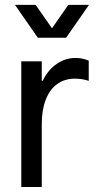

<svg xmlns="http://www.w3.org/2000/svg" viewBox="-20 -750 416 770"><path d="M65.4 -503.9H147.5V0H65.4ZM132.8 -341.8V-425.8H163.1L132.8 -341.8Q132.8 -389.6 153.3 -430.2Q173.8 -470.7 208 -494.1Q242.2 -517.6 283.2 -517.6Q310.5 -517.6 335.9 -506.8V-425.8Q308.6 -434.6 281.2 -434.6Q239.3 -434.6 209.5 -413.1Q179.7 -391.6 163.6 -350.6Q147.5 -309.6 147.5 -252ZM131.8 -598.6H214.8L123 -730.5H40ZM162.1 -598.6H245.1L336.9 -730.5H253.9Z"/></svg>

Font: Wanted Sans Variable
Style: Regular
Weight: 400
Designer: Original Design by Kil Hyung-jin and Kang Hanbin, Wanted Lab, Inc; Hangeul from Source Han Sans by Jang Soo-young and Ka
Foundry: Wanted Lab, Inc.
Version: Version 1.003;Glyphs 3.2 (3227)